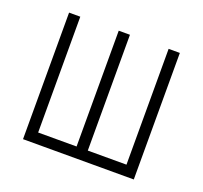

<svg xmlns="http://www.w3.org/2000/svg" viewBox="-97 -628 779 738"><g transform="rotate(20 293.0 -259.0)"><path d="M66.4 0V-517.6H112.3V-43.9H269.5V-517.6H315.4V-43.9H473.6V-517.6H519.5V0Z"/></g></svg>

Font: Cascadia Code NF ExtraLight
Style: Regular
Weight: 200
Monospace: yes
Designer: Aaron Bell
Foundry: Saja Typeworks
Version: Version 2404.023; ttfautohint (v1.8.4)